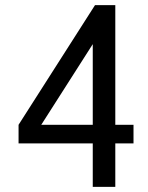

<svg xmlns="http://www.w3.org/2000/svg" viewBox="-20 -732 580 752"><path d="M52.7 -170.4V-243.2L352.1 -711.9H431.6V-243.2H502.9V-170.4H431.6V0H343.3V-170.4ZM141.6 -243.2H343.3V-559.1Z"/></svg>

Font: Kay Pho Du SemiBold
Style: Regular
Weight: 600
Designer: Victor Gaultney, Khu Oo Reh
Foundry: SIL International
Version: Version 3.000